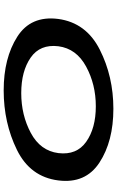

<svg xmlns="http://www.w3.org/2000/svg" viewBox="184 -816 636 1044"><g transform="rotate(-90 502.0 -294.0)"><path d="M432.5 4.5Q608 4.5 754.2 -69.5Q900.5 -143.5 921 -295.5Q940 -444.5 824 -518.2Q708 -592 532.5 -592Q356 -592 209.2 -520Q62.5 -448 43 -295.5Q24 -147 140 -71.2Q256 4.5 432.5 4.5ZM446 -91Q327.5 -91 253.5 -143Q179.5 -195 191.5 -294.5Q204 -392.5 301.2 -444.5Q398.5 -496.5 517.5 -496.5Q637 -496.5 710.8 -445.2Q784.5 -394 772.5 -294.5Q759.5 -196.5 662.2 -143.8Q565 -91 446 -91Z"/></g></svg>

Font: Anybody ExtraExpanded Medium
Style: Italic
Weight: 500
Width: 8
Italic angle: -10°
Version: Version 1.113;gftools[0.9.25]